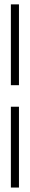

<svg xmlns="http://www.w3.org/2000/svg" viewBox="-20 -801 135 870"><path d="M65.9 -781.2V-415H29.3V-781.2ZM65.9 -317.4V48.8H29.3V-317.4Z"/></svg>

Font: Flanker
Style: Regular
Weight: 400
Designer: Flanker
Foundry: Flanker
Version: Version 2.027